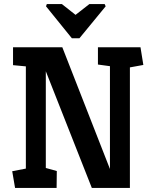

<svg xmlns="http://www.w3.org/2000/svg" viewBox="-20 -923 756 943"><path d="M210 -903H284L351 -850L419 -903H494L499 -892L370 -735H333L206 -892ZM54 0 40 -82 107 -95V-597L44 -603V-691H286L520 -93V-598L461 -606V-691H670L684 -604L618 -592V0H431L205 -573V-98L259 -83L258 0Z"/></svg>

Font: Kreon SemiBold
Style: Regular
Weight: 600
Designer: Julia Petretta
Foundry: Julia Petretta and Eli Heuer
Version: Version 2.002